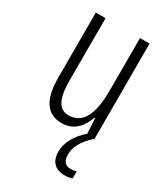

<svg xmlns="http://www.w3.org/2000/svg" viewBox="-186 -617 805 922"><g transform="rotate(30 216.0 -156.0)"><path d="M291 126C291 83 310 46 359 0H364V-532H311V-240C311 -103 273 -39 198 -39C146 -39 120 -84 120 -185V-532H66V-173C66 -56 102 10 189 10C257 10 294 -37 313 -92H317L321 -7C275 32 244 83 244 135C244 190 273 220 327 220C344 220 359 217 368 213V174C362 176 349 179 336 179C306 179 291 161 291 126Z"/></g></svg>

Font: Noto Sans Myanmar UI ExtraCondensed Light
Style: Regular
Weight: 300
Width: 2
Designer: Monotype Design Team
Foundry: Monotype Imaging Inc.
Version: Version 2.103